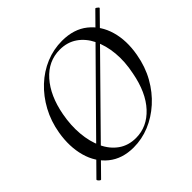

<svg xmlns="http://www.w3.org/2000/svg" viewBox="-160 -805 986 986"><g transform="rotate(-45 333.0 -312.0)"><path d="M48 10Q46 12 41 8.5Q36 5 32.5 0Q29 -5 31 -7L648 -632Q650 -634 654.5 -631Q659 -628 663.5 -624Q668 -620 665 -617ZM283 12Q201 12 146.5 -32Q92 -76 71.5 -150Q51 -224 66 -313Q78 -384 110 -443Q142 -502 188.5 -545.5Q235 -589 291.5 -612.5Q348 -636 410 -636Q495 -636 550 -592Q605 -548 626 -475Q647 -402 631 -313Q618 -239 584.5 -179.5Q551 -120 503 -77Q455 -34 399 -11Q343 12 283 12ZM326 -14Q407 -14 467 -78.5Q527 -143 549 -260Q564 -332 558 -395.5Q552 -459 528 -508Q504 -557 464 -584.5Q424 -612 370 -612Q286 -612 227 -545.5Q168 -479 147 -366Q134 -297 139.5 -233.5Q145 -170 168 -120.5Q191 -71 231 -42.5Q271 -14 326 -14Z"/></g></svg>

Font: Cormorant Garamond Light Medium
Style: Italic
Weight: 500
Italic angle: -10°
Version: Version 4.001